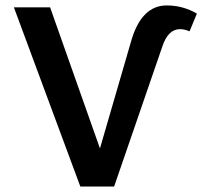

<svg xmlns="http://www.w3.org/2000/svg" viewBox="-20 -685 743 705"><path d="M703 -635 676 -570Q657 -578 641 -578Q597 -578 576 -514L399 0H275L31 -658H164L347 -140L463 -539Q501 -665 592 -665Q652 -665 703 -635Z"/></svg>

Font: Ysabeau SC
Style: Bold
Weight: 700
Designer: Christian Thalmann (Catharsis Fonts)
Version: Version 0.003